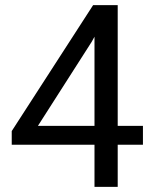

<svg xmlns="http://www.w3.org/2000/svg" viewBox="-20 -731 602 751"><path d="M440.4 -238.8H539.1V-165H440.4V0H349.6V-165H25.9V-218.3L344.2 -710.9H440.4ZM128.4 -238.8H349.6V-587.4L338.9 -567.9Z"/></svg>

Font: APIMedia Roboto
Style: Regular
Weight: 400
Designer: Google
Version: Version 2.137; 2017